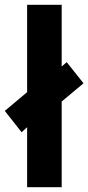

<svg xmlns="http://www.w3.org/2000/svg" viewBox="-46 -780 368 800"><path d="M67 0H211V-357L302 -433L232 -521L211 -503V-760H67V-396L-26 -318L44 -229L67 -250Z"/></svg>

Font: Noto Sans Gujarati UI ExtraCondensed ExtraBold
Style: Regular
Weight: 800
Width: 2
Designer: Jelle Bosma - Monotype Design Team, Universal Thirst
Foundry: Monotype Imaging Inc.
Version: Version 2.106